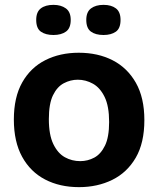

<svg xmlns="http://www.w3.org/2000/svg" viewBox="-20 -756 650 790"><path d="M305 14Q226 14 165.5 -17.5Q105 -49 71 -111Q37 -173 37 -264Q37 -356 71.5 -417Q106 -478 166.5 -508.5Q227 -539 304 -539Q383 -539 443.5 -508Q504 -477 539 -415.5Q574 -354 574 -262Q574 -168 538.5 -107Q503 -46 442 -16Q381 14 305 14ZM310 -93Q341 -93 368 -107.5Q395 -122 412 -157Q429 -192 429 -254Q429 -319 410.5 -357Q392 -395 362.5 -411.5Q333 -428 300 -428Q270 -428 242.5 -413.5Q215 -399 198 -364Q181 -329 181 -266Q181 -201 199.5 -163Q218 -125 247 -109Q276 -93 310 -93ZM406 -612Q373 -612 354 -626Q335 -640 335 -674Q335 -707 354.5 -721.5Q374 -736 406 -736Q438 -736 457 -721.5Q476 -707 476 -674Q476 -639 456.5 -625.5Q437 -612 406 -612ZM200 -612Q168 -612 148.5 -625.5Q129 -639 129 -674Q129 -707 148 -721.5Q167 -736 200 -736Q231 -736 251 -721.5Q271 -707 271 -674Q271 -640 251.5 -626Q232 -612 200 -612Z"/></svg>

Font: Bricolage Grotesque 10pt Bricolage Grotesque 10pt Regular
Style: Bold
Weight: 700
Designer: Mathieu Triay
Foundry: Atelier Triay
Version: Version 1.000; ttfautohint (v1.8.4.7-5d5b);gftools[0.9.32]